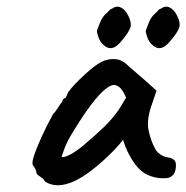

<svg xmlns="http://www.w3.org/2000/svg" viewBox="-20 -569 557 574"><path d="M115 -26Q111 -34 100 -41Q89 -48 89 -52Q89 -56 86 -63Q83 -70 79 -74Q74 -80 81.5 -103Q89 -126 104 -159Q119 -192 138 -227Q146 -235 154 -248Q162 -261 166 -265Q166 -269 169 -272.5Q172 -276 176 -276L182 -289Q183 -293 193 -305Q203 -317 218 -331.5Q233 -346 248 -359Q263 -372 273 -378Q294 -392 316.5 -392.5Q339 -393 355 -380Q358 -377 367.5 -368.5Q377 -360 389 -350Q401 -340 411 -331L448 -298L431 -248Q418 -208 424.5 -178Q431 -148 443 -126Q448 -115 459 -107.5Q470 -100 484 -98Q492 -97 499 -92Q506 -87 506 -76Q506 -57 499 -48Q492 -39 482 -37Q449 -33 419.5 -47Q390 -61 366 -107Q362 -113 355.5 -129.5Q349 -146 348 -151Q344 -146 336 -136.5Q328 -127 322 -121Q251 -49 200 -26.5Q149 -4 115 -26ZM164 -100Q169 -97 186 -105Q203 -113 228 -133Q262 -162 288 -186.5Q314 -211 335 -241L357 -277Q347 -300 338 -307.5Q329 -315 321 -315Q308 -315 287.5 -296Q267 -277 242.5 -242.5Q218 -208 190 -161Q178 -140 171 -120Q164 -100 164 -100ZM288 -436Q279 -444 274 -458.5Q269 -473 270 -478Q272 -484 279 -501.5Q286 -519 298 -529Q302 -532 306 -537Q310 -542 315 -543Q328 -553 341.5 -546.5Q355 -540 364 -521Q374 -501 370 -487.5Q366 -474 347 -451Q329 -428 315 -425.5Q301 -423 288 -436ZM434 -436Q425 -444 420 -458.5Q415 -473 416 -478Q418 -484 425 -501.5Q432 -519 444 -529Q448 -532 452 -537Q456 -542 461 -543Q474 -553 487.5 -546.5Q501 -540 510 -521Q520 -501 516 -487.5Q512 -474 493 -451Q475 -428 461 -425.5Q447 -423 434 -436Z"/></svg>

Font: Caveat SemiBold
Style: Regular
Weight: 600
Designer: Pablo Impallari
Foundry: Pablo Impallari
Version: Version 2.000